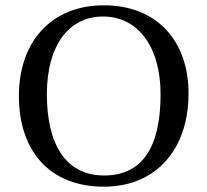

<svg xmlns="http://www.w3.org/2000/svg" viewBox="-20 -689 778 721"><path d="M688 -338C688 -536 569 -669 370 -669C172 -669 51 -532 51 -329C51 -117 171 12 370 12C567 12 688 -129 688 -338ZM583 -335C583 -134 513 -30 371 -30C227 -30 156 -147 156 -335C156 -518 238 -627 367 -627C497 -627 583 -515 583 -335Z"/></svg>

Font: mjx-stx-n
Style: Regular
Weight: 500
Version: 1.0.0